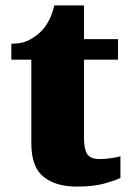

<svg xmlns="http://www.w3.org/2000/svg" viewBox="-20 -681 484 711"><path d="M264 10Q187 10 141.5 -26Q96 -62 96 -150V-460H22V-519Q65 -519 93 -535.5Q121 -552 135 -568Q149 -582 161.5 -606Q174 -630 181 -661H291V-536H417V-460H291V-170Q291 -130 302.5 -111Q314 -92 350 -92Q370 -92 390 -95Q410 -98 426 -102V-22Q408 -13 367 -1.5Q326 10 264 10Z"/></svg>

Font: Noto Serif Black
Style: Regular
Weight: 900
Designer: Monotype Design Team
Foundry: Monotype Imaging Inc.
Version: Version 2.014; ttfautohint (v1.8.4.7-5d5b)